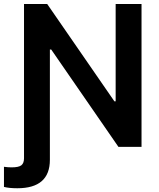

<svg xmlns="http://www.w3.org/2000/svg" viewBox="-51 -748 812 978"><path d="M-30.8 204.1V101.6Q-9.8 104.5 7.8 104.5Q44.4 104.5 57.9 93.8Q71.3 83 71.3 58.6V-727.5H189.5L531.7 -231.9H538.1V-727.5H669.9V0H552.2L210 -495.6H203.1V65.9Q203.1 210.9 37.1 210.9Q-3.9 210.9 -30.8 204.1Z"/></svg>

Font: Inter Semi Bold
Style: Regular
Weight: 600
Designer: Rasmus Andersson
Foundry: rsms
Version: Version 4.000;git-e0f93cc